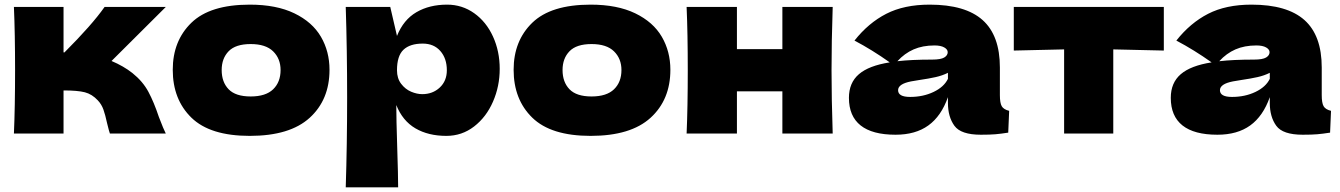

<svg xmlns="http://www.w3.org/2000/svg" viewBox="-20 -576 5780 828"><path d="M665 -72Q686 -17 695 0H454Q451 -7 442 -44Q434 -81 426 -103.5Q418 -126 402 -143Q377 -170 346 -178Q315 -186 254 -186V0H40Q45 -114 45 -273Q45 -432 40 -546H254V-350H258Q377 -469 431 -546H695L461 -313Q513 -291 551 -261Q596 -225 620 -180Q644 -135 665 -72Z M725 -275Q725 -400 805.5 -478Q886 -556 1057 -556Q1172 -556 1249.5 -518.5Q1327 -481 1364 -417.5Q1401 -354 1401 -275Q1401 -146 1315.5 -68Q1230 10 1057 10Q886 10 805.5 -68.5Q725 -147 725 -275ZM1190 -274Q1190 -323 1158 -354.5Q1126 -386 1061 -386Q996 -386 966 -355Q936 -324 936 -274Q936 -222 966 -191Q996 -160 1061 -160Q1126 -160 1158 -191Q1190 -222 1190 -274Z M2135 -279Q2135 -204 2106 -137.5Q2077 -71 2024.5 -30.5Q1972 10 1905 10Q1827 10 1771.5 -22.5Q1716 -55 1689 -123Q1689 -66 1693 60Q1697 182 1697 232H1471Q1477 46 1477 -157Q1477 -360 1471 -546H1663L1692 -421Q1720 -491 1776 -523.5Q1832 -556 1908 -556Q1973 -556 2025 -519Q2077 -482 2106 -418.5Q2135 -355 2135 -279ZM1907 -273Q1907 -324 1879 -356Q1851 -388 1803 -388Q1748 -388 1720 -361.5Q1692 -335 1692 -273Q1692 -238 1710 -214.5Q1728 -191 1753 -180.5Q1778 -170 1801 -170Q1846 -170 1876.5 -198.5Q1907 -227 1907 -273Z M2195 -275Q2195 -400 2275.5 -478Q2356 -556 2527 -556Q2642 -556 2719.5 -518.5Q2797 -481 2834 -417.5Q2871 -354 2871 -275Q2871 -146 2785.5 -68Q2700 10 2527 10Q2356 10 2275.5 -68.5Q2195 -147 2195 -275ZM2660 -274Q2660 -323 2628 -354.5Q2596 -386 2531 -386Q2466 -386 2436 -355Q2406 -324 2406 -274Q2406 -222 2436 -191Q2466 -160 2531 -160Q2596 -160 2628 -191Q2660 -222 2660 -274Z M3571 -546Q3566 -394 3566 -273Q3566 -152 3571 0H3354V-182H3158V0H2941Q2946 -114 2946 -273Q2946 -432 2941 -546H3158V-364H3354V-546Z M4292 -166Q4292 -132 4300 -118Q4308 -104 4332 -98L4328 -4Q4296 1 4272.5 3Q4249 5 4210 5Q4124 5 4096 -33.5Q4068 -72 4068 -132V-157Q4039 -75 3983.5 -35Q3928 5 3842 5Q3742 5 3691.5 -35Q3641 -75 3641 -154Q3641 -219 3684 -256Q3727 -293 3817 -307Q3741 -361 3665 -401Q3725 -477 3802 -516.5Q3879 -556 3989 -556Q4143 -556 4217.5 -489.5Q4292 -423 4292 -285ZM3850 -312Q3910 -319 4000 -319Q4037 -319 4052 -328Q4067 -337 4067 -351Q4067 -363 4052 -371.5Q4037 -380 4010 -380Q3959 -380 3920 -363Q3881 -346 3850 -312ZM4068 -236V-262Q4044 -250 4015 -243.5Q3986 -237 3945 -231L3909 -225Q3853 -214 3853 -187Q3853 -158 3905 -158Q3961 -158 4006 -179.5Q4051 -201 4068 -236Z M4999 -358Q4849 -362 4781 -363V0H4569V-363Q4502 -362 4352 -358V-546H4999Z M5680 -166Q5680 -132 5688 -118Q5696 -104 5720 -98L5716 -4Q5684 1 5660.5 3Q5637 5 5598 5Q5512 5 5484 -33.5Q5456 -72 5456 -132V-157Q5427 -75 5371.5 -35Q5316 5 5230 5Q5130 5 5079.5 -35Q5029 -75 5029 -154Q5029 -219 5072 -256Q5115 -293 5205 -307Q5129 -361 5053 -401Q5113 -477 5190 -516.5Q5267 -556 5377 -556Q5531 -556 5605.5 -489.5Q5680 -423 5680 -285ZM5238 -312Q5298 -319 5388 -319Q5425 -319 5440 -328Q5455 -337 5455 -351Q5455 -363 5440 -371.5Q5425 -380 5398 -380Q5347 -380 5308 -363Q5269 -346 5238 -312ZM5456 -236V-262Q5432 -250 5403 -243.5Q5374 -237 5333 -231L5297 -225Q5241 -214 5241 -187Q5241 -158 5293 -158Q5349 -158 5394 -179.5Q5439 -201 5456 -236Z"/></svg>

Font: Dela Gothic One
Style: Regular
Weight: 400
Designer: aratakana
Foundry: aratakana
Version: Version 1.004